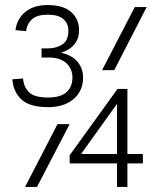

<svg xmlns="http://www.w3.org/2000/svg" viewBox="-20 -738 640 758"><path d="M170 -315Q97 -315 64.5 -345.5Q32 -376 29 -425L71 -428Q74 -393 95.5 -373Q117 -353 170 -353Q219 -353 242.5 -374Q266 -395 266 -432Q266 -466 242 -488.5Q218 -511 171 -511H144V-547H171Q202 -547 226 -562.5Q250 -578 250 -617Q250 -645 230.5 -662.5Q211 -680 168 -680Q127 -680 107 -662.5Q87 -645 83 -615L41 -619Q47 -664 80 -691Q113 -718 168 -718Q230 -718 261 -690.5Q292 -663 292 -619Q292 -584 273 -562Q254 -540 221 -530Q267 -519 287.5 -492.5Q308 -466 308 -432Q308 -379 270.5 -347Q233 -315 170 -315ZM383 -461 512 -710H559L431 -461ZM79 0 207 -248H255L126 0ZM442 0V-93H255V-125L444 -387H483V-130H544V-93H483V0ZM300 -130H442V-328Z"/></svg>

Font: Geist Mono ExtraLight
Style: Regular
Weight: 200
Monospace: yes
Designer: Basement.studio, Andrés Briganti, Mateo Zaragoza
Foundry: Basement.studio, Vercel, Andrés Briganti, Guido Ferreyra, Mateo Zaragoza
Version: Version 1.500; ttfautohint (v1.8.4.7-5d5b)